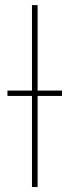

<svg xmlns="http://www.w3.org/2000/svg" viewBox="-20 -748 278 768"><path d="M130.4 -727.5V0H107.9V-727.5ZM9.8 -364.3V-385.7H228V-364.3Z"/></svg>

Font: Inter 18pt Thin
Style: Regular
Weight: 250
Designer: Rasmus Andersson
Foundry: rsms
Version: Version 4.001;git-66647c0bb